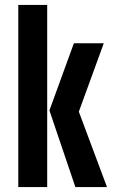

<svg xmlns="http://www.w3.org/2000/svg" viewBox="-20 -757 462 777"><path d="M54 -737H171V0H54ZM279 -582H400L299 -305L413 0H285L180 -310Z"/></svg>

Font: Khand Semibold
Style: Regular
Weight: 600
Designer: Devanagari: Sanchit Sawaria, Jyotish Sonowal; Latin: Satya Rajpurohit
Foundry: Indian Type Foundry
Version: Version 1.100;PS 1.0;hotconv 1.0.78;makeotf.lib2.5.61930; tt